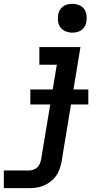

<svg xmlns="http://www.w3.org/2000/svg" viewBox="-63 -765 533 1000"><path d="M-43 215V123H86Q97 123 109 119.5Q121 116 130 108Q139 100 144 88.5Q149 77 151 66L233 -428H142V-520H356L257 81Q253 100 246 119Q239 138 227 154Q215 170 198 182.5Q181 195 162.5 202.5Q144 210 124.5 212.5Q105 215 86 215ZM314 -595Q296 -595 279.5 -601.5Q263 -608 252.5 -621.5Q242 -635 239.5 -652.5Q237 -670 240 -688Q242 -701 248.5 -712.5Q255 -724 265.5 -731.5Q276 -739 288.5 -742Q301 -745 314 -745Q332 -745 348.5 -738.5Q365 -732 375 -718.5Q385 -705 387.5 -687.5Q390 -670 387 -652Q385 -639 378.5 -627.5Q372 -616 361.5 -608.5Q351 -601 338.5 -598Q326 -595 314 -595ZM95 -221V-299H397V-221Z"/></svg>

Font: Iosevka Etoile SmBdObl
Style: Regular
Weight: 600
Italic angle: -9°
Designer: Belleve Invis
Foundry: Belleve Invis
Version: Version 15.5.2; ttfautohint (v1.8.4)